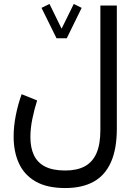

<svg xmlns="http://www.w3.org/2000/svg" viewBox="-20 -700 680 962"><path d="M263.2 -508.3H314.5L389.2 -660.6L349.6 -680.2L288.6 -556.2L228 -680.2L188 -660.6ZM565.4 -56.6V-672.4H482.9V-47.9Q482.9 22.9 463.4 67.6Q443.8 112.3 404.8 133.3Q365.7 154.3 307.1 154.3Q244.1 154.3 205.8 134.5Q167.5 114.7 149.9 77.4Q132.3 40 132.3 -12.7Q132.3 -57.1 142.1 -104.5Q151.9 -151.9 166 -196.8L88.4 -228Q69.8 -176.3 59.1 -121.8Q48.3 -67.4 48.3 -15.6Q48.3 61 75.2 119.1Q102.1 177.2 159.2 209.7Q216.3 242.2 307.1 242.2Q391.6 242.2 449 210.4Q506.3 178.7 535.9 112.5Q565.4 46.4 565.4 -56.6Z"/></svg>

Font: Vazirmatn
Style: Regular
Weight: 400
Designer: Saber Rastikerdar
Foundry: Saber Rastikerdar
Version: Version 33.003;September 2, 2022;FontCreator 14.0.0.2862 64-